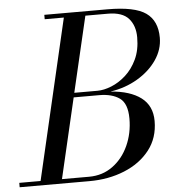

<svg xmlns="http://www.w3.org/2000/svg" viewBox="-98 -800 781 849"><g transform="rotate(-5 292.5 -375.0)"><path d="M264.5 0H-45V-19.5H49.5L215 -730.5H130V-750H410Q531 -750 580.5 -715Q630 -680 630 -605Q630 -552.5 598.5 -506.5Q567 -460.5 513 -428.5Q459 -396.5 392 -386.5Q479 -380 527 -343.8Q575 -307.5 575 -240Q575 -165 533 -111.2Q491 -57.5 420.5 -28.8Q350 0 264.5 0ZM410 -730.5H310.5L232 -395H335Q363.5 -395 397.2 -408.5Q431 -422 461.2 -449.2Q491.5 -476.5 511 -517.8Q530.5 -559 530.5 -615Q530.5 -667 502.5 -698.8Q474.5 -730.5 410 -730.5ZM341 -375H227.5L144.5 -19.5H264.5Q325 -19.5 370.2 -52.8Q415.5 -86 440.2 -140.8Q465 -195.5 465 -260Q465 -327 431.5 -351Q398 -375 341 -375Z"/></g></svg>

Font: Bodoni* 11pt
Style: Italic
Weight: 400
Italic angle: -13°
Version: Version 2.3